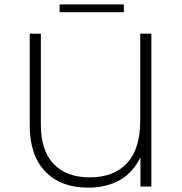

<svg xmlns="http://www.w3.org/2000/svg" viewBox="-20 -854 835 879"><path d="M673 -700V0H623V-134Q590 -65 529 -30Q468 5 383 5Q258 5 187 -69Q116 -143 116 -281V-700H167V-283Q167 -165 225.5 -103.5Q284 -42 391 -42Q501 -42 561.5 -107Q622 -172 622 -301V-700ZM253 -834H547V-798H253Z"/></svg>

Font: Montserrat Alternates Light
Style: Regular
Weight: 300
Designer: Julieta Ulanovsky
Foundry: Julieta Ulanovsky
Version: Version 7.200